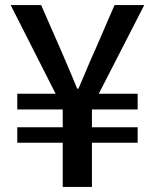

<svg xmlns="http://www.w3.org/2000/svg" viewBox="-20 -736 610 756"><path d="M227 0V-174H48V-235H227V-305H48V-367H199L22 -716H142L220 -538Q236 -501 252 -463.5Q268 -426 284 -387H289Q306 -426 321.5 -463.5Q337 -501 354 -538L431 -716H548L369 -367H522V-305H342V-235H522V-174H342V0Z"/></svg>

Font: Noto Sans SC Thin Medium
Style: Regular
Weight: 500
Version: Version 2.004-H2;hotconv 1.0.118;makeotfexe 2.5.65603